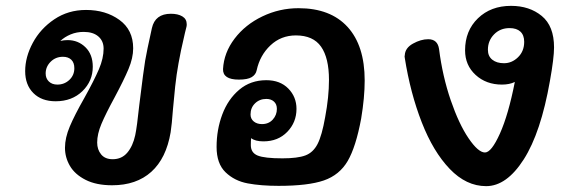

<svg xmlns="http://www.w3.org/2000/svg" viewBox="-20 -633 1944 656"><path d="M618 -550Q618 -544 617 -541L612 -521Q596 -453 590 -417Q583 -379 578.5 -337.5Q574 -296 571 -260Q567 -206 563 -181Q548 -92 497 -46Q446 0 363 0Q309 0 272.5 -18.5Q236 -37 219 -66Q202 -95 202 -128Q202 -162 218.5 -201Q235 -240 268 -298Q302 -359 318 -396.5Q334 -434 334 -467Q334 -493 316 -508.5Q298 -524 266 -524Q242 -524 221.5 -515.5Q201 -507 186 -493Q198 -496 211 -496Q247 -496 272 -471.5Q297 -447 297 -405Q297 -356 261.5 -321.5Q226 -287 170 -287Q122 -287 94 -315Q66 -343 66 -390Q66 -438 92 -486.5Q118 -535 165.5 -567Q213 -599 274 -599Q341 -599 388 -565Q435 -531 435 -468Q435 -435 419 -397Q403 -359 372 -301Q341 -244 326.5 -209.5Q312 -175 312 -146Q312 -122 325.5 -105.5Q339 -89 365 -89Q396 -89 415 -111.5Q434 -134 442 -171Q448 -199 456 -275Q471 -397 476 -426Q481 -456 499 -537Q510 -586 564 -586Q588 -586 603 -577Q618 -568 618 -550ZM195 -439Q170 -439 153 -422Q136 -405 136 -382Q136 -365 147 -354.5Q158 -344 176 -344Q200 -344 217 -360Q234 -376 234 -400Q234 -419 223.5 -429Q213 -439 195 -439Z M1226 -358Q1226 -300 1214 -228Q1196 -131 1168 -83Q1140 -35 1086.5 -16.5Q1033 2 932 2Q871 2 826 -6.5Q781 -15 750.5 -44.5Q720 -74 720 -131Q720 -190 739.5 -242Q759 -294 797.5 -326.5Q836 -359 890 -359Q937 -359 965 -330.5Q993 -302 993 -261Q993 -215 961.5 -182.5Q930 -150 880 -150Q852 -150 838 -161Q837 -151 837 -137Q837 -111 860.5 -101.5Q884 -92 945 -92Q997 -92 1023.5 -102Q1050 -112 1065 -141Q1080 -170 1091 -233Q1104 -302 1104 -360Q1104 -435 1077 -473.5Q1050 -512 991 -512Q940 -512 904 -478Q868 -444 857 -393Q854 -378 840 -369.5Q826 -361 796 -361Q741 -361 742 -397Q745 -453 781.5 -501Q818 -549 876.5 -577Q935 -605 1000 -605Q1109 -605 1167.5 -541Q1226 -477 1226 -358ZM836 -242Q836 -227 847 -218Q858 -209 875 -209Q898 -209 912 -224.5Q926 -240 926 -261Q926 -277 916 -286Q906 -295 890 -295Q867 -295 851.5 -280Q836 -265 836 -242Z M1873 -471Q1873 -435 1859 -357Q1828 -180 1769.5 -88.5Q1711 3 1641 3Q1573 3 1516.5 -56Q1460 -115 1421 -215Q1382 -315 1363 -435Q1363 -437 1362.5 -439Q1362 -441 1363 -444Q1364 -469 1391 -484Q1418 -499 1443 -499Q1475 -499 1480 -466Q1492 -372 1520 -290.5Q1548 -209 1581 -160.5Q1614 -112 1637 -112Q1659 -112 1688 -176.5Q1717 -241 1739 -353Q1721 -344 1695 -344Q1641 -344 1605 -377Q1569 -410 1569 -461Q1569 -528 1613 -570.5Q1657 -613 1726 -613Q1789 -613 1831 -578.5Q1873 -544 1873 -471ZM1702 -417Q1729 -417 1750 -437.5Q1771 -458 1771 -490Q1771 -513 1758 -525Q1745 -537 1721 -537Q1689 -537 1668 -515.5Q1647 -494 1647 -463Q1647 -441 1662 -429Q1677 -417 1702 -417Z"/></svg>

Font: Mali SemiBold
Style: Italic
Weight: 600
Italic angle: -10°
Version: Version 1.000; ttfautohint (v1.6)